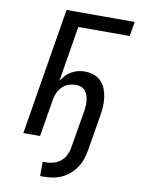

<svg xmlns="http://www.w3.org/2000/svg" viewBox="-102 -803 804 1096"><g transform="rotate(10 300.0 -255.0)"><path d="M209 225V142H231Q253 142 275.5 135Q298 128 315.5 112.5Q333 97 343 75.5Q353 54 356 32L393 -186Q395 -201 396 -217Q397 -233 395 -248Q393 -263 388 -277Q383 -291 373.5 -302Q364 -313 349.5 -318Q335 -323 319 -323Q300 -323 280 -316.5Q260 -310 244.5 -295.5Q229 -281 219.5 -262.5Q210 -244 206 -224L169 0H72L193 -735H588L574 -651H276L223 -329Q234 -346 248.5 -361.5Q263 -377 281 -387.5Q299 -398 318.5 -402.5Q338 -407 357 -407Q384 -407 409 -398.5Q434 -390 451.5 -372Q469 -354 478.5 -330Q488 -306 491.5 -280Q495 -254 493.5 -226.5Q492 -199 487 -172L453 32Q449 58 440.5 83.5Q432 109 417 132Q402 155 380.5 174Q359 193 334.5 204.5Q310 216 283.5 220.5Q257 225 231 225Z"/></g></svg>

Font: Iosevka Aile Medium
Style: Italic
Weight: 500
Italic angle: -9°
Designer: Belleve Invis
Foundry: Belleve Invis
Version: Version 31.1.0; ttfautohint (v1.8.4)